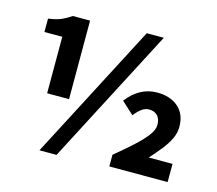

<svg xmlns="http://www.w3.org/2000/svg" viewBox="-98 -786 1041 921"><g transform="rotate(15 423.0 -326.0)"><path d="M134.9 -261.8V-542.3H46.3V-608.8Q87.3 -614.8 110.3 -624.7Q133.3 -634.6 158.4 -651.8H243.7V-261.8ZM170.1 12 522 -663.8H606.7L254.9 12ZM513.9 0V-57.9Q564 -99 602.5 -134.1Q641.1 -169.2 663.1 -198.4Q685.2 -227.5 685.2 -251.6Q685.2 -281 670.2 -297.2Q655.1 -313.4 628.1 -313.4Q608.4 -313.4 591.3 -300.6Q574.2 -287.7 557.2 -265.9L496 -321.8Q526.2 -361.5 563.5 -381.7Q600.7 -402 645 -402Q710.3 -402 749.8 -367.5Q789.3 -332.9 789.3 -270.1Q789.3 -238.8 774.7 -209Q760 -179.1 736.5 -150Q713 -120.8 685.5 -90.3H803.5V0Z"/></g></svg>

Font: Source Sans Variable
Style: Regular
Weight: 200
Designer: Paul D. Hunt
Foundry: Adobe Systems Incorporated
Version: Version 3.006;hotconv 1.0.111;makeotfexe 2.5.65597